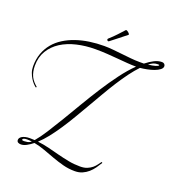

<svg xmlns="http://www.w3.org/2000/svg" viewBox="-157 -962 1054 1150"><g transform="rotate(20 369.5 -387.0)"><path d="M587.9 -40Q576.7 -21.5 563.7 -3.2Q550.8 15.1 534.2 29.8Q517.6 44.4 496.6 53.7Q475.6 63 448.2 63Q409.7 63 373.5 53.5Q337.4 43.9 302.7 31.2Q268.1 18.6 233.9 5.9Q199.7 -6.8 165 -13.2Q146.5 2 127 12.5Q107.4 22.9 90.8 22.9Q80.6 22.9 72.8 18.6Q64.9 14.2 64.9 2.9Q64.9 -2.9 68.6 -8.8Q72.3 -14.6 80.1 -19.5Q87.9 -24.4 100.3 -27.6Q112.8 -30.8 129.9 -30.8Q137.7 -30.8 145 -30.3Q152.3 -29.8 160.2 -29.8Q185.5 -59.1 215.3 -105.7Q245.1 -152.3 278.6 -208Q312 -263.7 348.1 -325Q384.3 -386.2 422.4 -445.6Q460.4 -504.9 500 -558.1Q539.6 -611.3 580.1 -650.9Q552.2 -650.9 522.5 -653.3Q492.7 -655.8 460.2 -658.4Q427.7 -661.1 392.1 -663.6Q356.4 -666 316.9 -666Q254.4 -666 198.5 -652.8Q142.6 -639.6 100.6 -612.8Q58.6 -585.9 33.7 -545.2Q8.8 -504.4 8.8 -449.2Q8.8 -428.7 12.5 -411.9Q16.1 -395 22.9 -381.1Q29.8 -367.2 40 -355.5Q50.3 -343.8 63 -333L59.1 -328.1Q51.8 -333 41.7 -343.5Q31.7 -354 22.5 -368.9Q13.2 -383.8 6.6 -402.3Q0 -420.9 0 -442.9Q0 -488.3 13.4 -525.1Q26.9 -562 50.8 -590.8Q74.7 -619.6 108.2 -640.6Q141.6 -661.6 181.6 -675.3Q221.7 -689 266.8 -695.6Q312 -702.1 359.9 -702.1Q386.7 -702.1 416.3 -699.2Q445.8 -696.3 475.6 -693.1Q505.4 -689.9 534.4 -687Q563.5 -684.1 589.8 -684.1H618.2Q644.5 -705.1 669.2 -717.5Q693.8 -730 717.8 -730Q727.1 -730 732.9 -724.4Q738.8 -718.8 738.8 -710.9Q738.8 -698.2 725.3 -688Q711.9 -677.7 691.9 -670.4Q671.9 -663.1 648.4 -658.4Q625 -653.8 605 -651.9Q579.1 -625 552.7 -589.4Q526.4 -553.7 500 -512.5Q473.6 -471.2 447.3 -425.8Q420.9 -380.4 394.3 -334.5Q367.7 -288.6 341.3 -243.9Q314.9 -199.2 288.3 -159.2Q261.7 -119.1 235.1 -85.4Q208.5 -51.8 182.1 -27.8Q220.7 -23.4 255.9 -14.4Q291 -5.4 325.4 3.4Q359.9 12.2 395 19Q430.2 25.9 469.2 25.9Q495.6 25.9 513.9 18.3Q532.2 10.7 545.2 -0.2Q558.1 -11.2 566.7 -23.2Q575.2 -35.2 582 -43.9ZM102.1 -2Q110.4 -2 123 -4.2Q135.7 -6.3 147 -16.1Q139.6 -17.1 131.6 -17.6Q123.5 -18.1 116.2 -18.1Q102.5 -18.1 95.7 -14.9Q88.9 -11.7 88.9 -7.8Q88.9 -3.9 92.8 -2.9Q96.7 -2 102.1 -2ZM698.2 -709Q682.1 -709 669.7 -703.6Q657.2 -698.2 643.1 -687Q656.7 -688.5 668.5 -690.4Q680.2 -692.4 689 -695.1Q697.8 -697.8 702.9 -700.7Q708 -703.6 708 -707Q708 -708.5 704.3 -708.7Q700.7 -709 698.2 -709ZM377.9 -739.7Q375 -736.8 371.1 -736.8Q368.2 -736.8 366 -739.3Q363.8 -741.7 362.8 -745.1Q362.8 -748.5 366.2 -752Q390.1 -772.9 411.6 -796.1Q433.1 -819.3 448.2 -835.9Q449.2 -836.9 450.2 -836.9Q452.6 -836.9 456.8 -834.7Q460.9 -832.5 464.8 -829.3Q468.8 -826.2 471.4 -822.5Q474.1 -818.8 474.1 -815.9Q474.1 -814.9 473.6 -814.9Q473.1 -814.9 472.2 -814Q450.7 -795.9 426 -777.3Q401.4 -758.8 377.9 -739.7Z"/></g></svg>

Font: Stalemate
Style: Regular
Weight: 400
Designer: Astigmatic (AOETI)
Foundry: Astigmatic (AOETI)
Version: Version 001.000